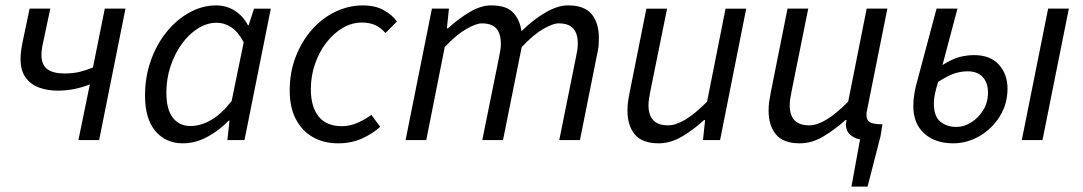

<svg xmlns="http://www.w3.org/2000/svg" viewBox="-20 -518 4005 710"><path d="M270 0 312.3 -206.1Q286.3 -195.2 255.7 -189Q225.2 -182.8 194.1 -182.8Q154.7 -182.8 123.7 -194.5Q92.7 -206.3 74.3 -232Q56 -257.7 56 -299.1Q56 -325.4 63.3 -361.6L89.5 -486.1H166L139.1 -359.4Q136.2 -347.1 134.8 -336.1Q133.3 -325 133.3 -314.6Q133.3 -278.6 154.8 -262.4Q176.4 -246.3 218.9 -246.3Q249.2 -246.3 273.9 -252.1Q298.6 -258 323.7 -268.4L367.5 -486.1H444L346.6 0Z M656.3 12Q592.6 12 554.4 -33.5Q516.3 -79.1 516.3 -164.3Q516.3 -234.5 538.1 -295.1Q559.9 -355.7 597.1 -401.1Q634.3 -446.4 681.4 -472.2Q728.5 -498 778.7 -498Q817.8 -498 848.7 -478.1Q879.6 -458.3 896.7 -424.7H899.5L919.3 -486H981.4L884.1 0H820.9L828.6 -71.9H825.2Q790.1 -34.7 745.9 -11.4Q701.7 12 656.3 12ZM684 -52Q723 -52 761.9 -75Q800.8 -98 836.6 -144.7L881.2 -361.6Q860.6 -400.5 835.1 -417.2Q809.6 -433.9 781.6 -433.9Q745.2 -433.9 711.7 -412.7Q678.1 -391.5 652 -355.2Q625.8 -318.8 610.5 -272.5Q595.2 -226.3 595.2 -175.8Q595.2 -113.3 619.1 -82.7Q643.1 -52 684 -52Z M1230.1 12Q1177.3 12 1137 -10.9Q1096.8 -33.8 1074 -77.4Q1051.3 -120.9 1051.3 -183.4Q1051.3 -251.3 1073.6 -308.5Q1095.9 -365.7 1133.6 -408.4Q1171.3 -451.1 1220.2 -474.6Q1269.1 -498 1321.8 -498Q1366.9 -498 1398.2 -480.9Q1429.6 -463.9 1447.9 -438.7L1405.4 -395.9Q1388.3 -415.6 1367.7 -425.1Q1347.2 -434.6 1317.4 -434.6Q1280.9 -434.6 1247.3 -414.8Q1213.8 -395.1 1187.3 -361Q1160.8 -326.9 1145.2 -282.3Q1129.5 -237.8 1129.5 -188.1Q1129.5 -122.7 1158.4 -87.1Q1187.3 -51.4 1244.4 -51.4Q1274.5 -51.4 1303.6 -64.5Q1332.8 -77.5 1353.1 -93.4L1386.1 -49.1Q1359.7 -25 1320.2 -6.5Q1280.8 12 1230.1 12Z M1479.8 0 1577.2 -486.1H1640.2L1632.6 -413.2H1636.6Q1675.4 -448.9 1717 -473.5Q1758.6 -498.1 1795.9 -498.1Q1853.7 -498.1 1878.4 -470.5Q1903.1 -443 1908.1 -402.7Q1954.7 -447.6 1998.9 -472.8Q2043.1 -498.1 2080.4 -498.1Q2141.2 -498.1 2167.9 -465.6Q2194.6 -433.1 2194.6 -376.9Q2194.6 -359.7 2193 -344.8Q2191.3 -329.9 2186.6 -310L2124.6 0H2048.1L2108.6 -300.1Q2112.9 -319.8 2114.7 -331.9Q2116.6 -344 2116.6 -356.8Q2116.6 -394.2 2099.6 -412.9Q2082.6 -431.6 2045.5 -431.6Q2024.8 -431.6 1988.7 -410.8Q1952.6 -390.1 1909.2 -344L1840.1 0H1763.5L1824.1 -300.1Q1828.3 -319.8 1830.2 -331.9Q1832.1 -344 1832.1 -356.8Q1832.1 -394.2 1815.1 -412.9Q1798.1 -431.6 1761.7 -431.6Q1740.7 -431.6 1704.4 -410.8Q1668.1 -390.1 1624.6 -344L1556.3 0Z M2415.6 12Q2354.6 12 2327.5 -20.8Q2300.3 -53.6 2300.3 -108.9Q2300.3 -126.3 2302.3 -141.2Q2304.3 -156.2 2308.3 -176L2370.3 -486H2446.8L2386 -186.1Q2382.6 -167.2 2380.3 -154.6Q2378 -142 2378 -129.5Q2378 -92.7 2395.7 -73.6Q2413.3 -54.5 2450.9 -54.5Q2478.9 -54.5 2514.4 -75.7Q2549.9 -96.9 2594.7 -142.1L2663 -486H2739.4L2642.8 0H2579.6L2587.3 -73.9H2583.3Q2545 -38.5 2502.3 -13.3Q2459.6 12 2415.6 12Z M3128.6 172 3160.4 -2.7Q3140.3 -5.7 3124.5 -19.3Q3108.8 -32.9 3108 -56.4Q3108 -60.2 3109 -64.9Q3109.9 -69.7 3110.5 -74.1H3106.5Q3066.7 -38.4 3024.4 -13.2Q2982.1 12 2937.7 12Q2876.7 12 2849.5 -20.7Q2822.2 -53.4 2822.2 -109.2Q2822.2 -126.8 2824.2 -141.5Q2826.2 -156.2 2830.2 -176.1L2892.2 -486.1H2968.8L2908.3 -186Q2904.6 -167.3 2902.5 -154.7Q2900.3 -142.1 2900.3 -129.3Q2900.3 -92.5 2917.8 -73.5Q2935.3 -54.5 2972.6 -54.5Q3000.8 -54.5 3036.3 -75.7Q3071.7 -97 3116.5 -142.1L3184.9 -486.1H3261.4L3186.1 -109.5Q3185.1 -105.5 3184.6 -101.7Q3184.1 -97.8 3184.1 -92.8Q3184.1 -73.3 3197 -65.9Q3210 -58.4 3243.2 -58.4L3236.1 -14.2L3188.2 172Z M3504.3 12Q3438.4 12 3397.9 -24.4Q3357.4 -60.8 3357.4 -125.6Q3357.4 -147.8 3360.7 -167.7Q3363.9 -187.7 3366.9 -199.7L3443.3 -486.1H3520.6L3465.2 -277.4Q3499.4 -299.3 3527 -306.8Q3554.7 -314.2 3582.3 -314.2Q3642.3 -314.2 3674 -278.8Q3705.7 -243.4 3705.7 -190.3Q3705.7 -133.5 3677 -87.6Q3648.3 -41.7 3602.3 -14.8Q3556.4 12 3504.3 12ZM3517.2 -48.6Q3544.9 -48.6 3571.6 -65.4Q3598.2 -82.1 3615.9 -110.8Q3633.5 -139.4 3633.5 -175.5Q3633.5 -211.7 3614.1 -233Q3594.6 -254.3 3558.4 -254.3Q3534 -254.3 3509.6 -246.4Q3485.3 -238.5 3449.1 -215.1Q3441.2 -189.9 3437.2 -170.5Q3433.3 -151.1 3433.3 -135.2Q3433.3 -88.6 3456.8 -68.6Q3480.4 -48.6 3517.2 -48.6ZM3758.5 0 3855.9 -486.1H3932.5L3835 0Z"/></svg>

Font: Source Sans 3
Style: Italic
Weight: 200
Italic angle: -11°
Designer: Paul D. Hunt
Foundry: Adobe
Version: Version 3.046;hotconv 1.0.118;makeotfexe 2.5.65603